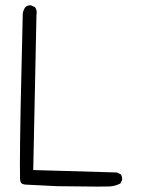

<svg xmlns="http://www.w3.org/2000/svg" viewBox="-20 -728 540 725"><path d="M55.2 -108.9Q55.2 -70.3 55.7 -53.2L56.6 -44.4Q58.1 -39.6 60.5 -36.6Q66.4 -31.2 78.6 -30.8Q106 -29.8 197.8 -24.9Q309.1 -23.4 345.9 -23.4Q382.8 -23.4 392.1 -23.9Q415 -24.9 434.6 -35.2L440.9 -48.3Q441.4 -49.8 441.4 -50.8Q441.4 -62 436 -69.8L421.4 -76.7L105.5 -85.9L117.7 -671.4Q118.7 -676.3 118.7 -680.2Q118.7 -691.4 112.3 -700.7L98.1 -707.5Q96.7 -708 93.3 -708Q89.8 -708 85 -706.5Q80.1 -705.1 76.2 -701.7Q67.4 -689.9 65.9 -674.8Q55.2 -248.5 55.2 -108.9Z"/></svg>

Font: NaikaiFont
Style: ExtraLight
Weight: 200
Version: Version 1.89